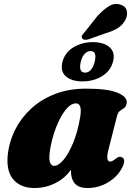

<svg xmlns="http://www.w3.org/2000/svg" viewBox="-20 -931 672 966"><path d="M526 -180Q517 -145 520.5 -131.5Q524 -118 534 -118Q543.5 -118 559 -130Q571 -140 578.8 -141.8Q586.5 -143.5 594 -139.5Q615.5 -128.5 594 -86.5Q570.5 -41 522.8 -13Q475 15 421.5 15Q376 15 356.5 -7.8Q337 -30.5 337 -69.5Q337 -73.5 337 -77.5Q307.5 -34.5 258.5 -9.8Q209.5 15 153.5 15Q83.5 15 46.2 -29Q9 -73 20 -161Q27.5 -220.5 56 -278Q84.5 -335.5 134.2 -382.2Q184 -429 254 -457Q324 -485 414.5 -485Q522 -485 571.8 -464.2Q621.5 -443.5 617.5 -413.5Q615 -395.5 605 -388.2Q595 -381 584.5 -373.8Q574 -366.5 569 -348ZM230 -163.5Q225.5 -125.5 232.8 -111Q240 -96.5 252 -96.5Q274.5 -96.5 300.2 -127.5Q326 -158.5 348.2 -212.8Q370.5 -267 382.5 -336.5Q389.5 -375.5 384 -393.2Q378.5 -411 362 -411Q340 -411 318.5 -388Q297 -365 278.8 -328Q260.5 -291 247.8 -247.5Q235 -204 230 -163.5ZM469.5 -849.5Q500 -883 528.5 -900.2Q557 -917.5 586.5 -907.5Q613 -899.5 618 -876.2Q623 -853 610 -829.5Q596 -804.5 572.8 -789.8Q549.5 -775 512.5 -764L425 -733Q399.5 -726 392.5 -740Q389 -747.5 394 -755Q399 -762.5 406.5 -770ZM395 -521.5Q341 -521.5 311.5 -546.8Q282 -572 294.5 -620.5Q307.5 -668.5 350.8 -693.8Q394 -719 447.5 -719Q502.5 -719 531.8 -693Q561 -667 548.5 -620.5Q536 -573.5 493 -547.5Q450 -521.5 395 -521.5ZM436 -674Q420 -674 406.8 -661Q393.5 -648 386.5 -620.5Q373.5 -565.5 408.5 -565.5Q424.5 -565.5 437.2 -579.5Q450 -593.5 456.5 -620.5Q469 -674 436 -674Z"/></svg>

Font: Fraunces 9pt S000 Black
Style: Italic
Weight: 900
Italic angle: -16°
Version: Version 1.000; ttfautohint (v1.8.3)